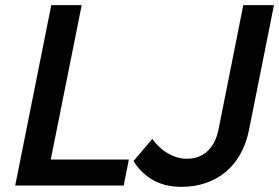

<svg xmlns="http://www.w3.org/2000/svg" viewBox="-20 -720 1083 745"><path d="M297 -700 177 -101H480L460 0H39L179 -700ZM1043 -700 946 -215Q935.5 -162.5 912.2 -121.5Q889 -80.5 855.2 -52.5Q821.5 -24.5 778 -9.8Q734.5 5 684 5Q620.5 5 574 -21.2Q527.5 -47.5 498 -95L571 -181Q598 -143.5 633.5 -123.8Q669 -104 705 -104Q752.5 -104 784.5 -133Q816.5 -162 828 -218L924 -700Z"/></svg>

Font: Argentum Sans
Style: Italic
Weight: 400
Italic angle: -11.3099°
Designer: Julieta Ulanovsky, Owen Earl, Rasmus Andersson, Cristiano Sobral
Foundry: The Argentum Sans Project Authors
Version: Version 3.131; ttfautohint (v1.8.4.7-5d5b-dirty)